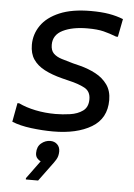

<svg xmlns="http://www.w3.org/2000/svg" viewBox="-55 -594 610 872"><g transform="rotate(5 250.0 -158.0)"><path d="M28 -106H36Q69 -90 112.5 -81Q156 -72 204 -72Q236 -72 270.5 -77Q305 -82 328.5 -99Q352 -116 352 -152Q352 -188 324 -203Q296 -218 252 -228L220 -236Q173 -248 139.5 -265.5Q106 -283 88 -309.5Q70 -336 70 -376Q70 -424 97.5 -464Q125 -504 181.5 -528Q238 -552 324 -552Q372 -552 407 -546Q442 -540 472 -528L456 -446H448Q417 -458 389 -465Q361 -472 316 -472Q247 -472 203.5 -450.5Q160 -429 160 -384Q160 -358 173.5 -344.5Q187 -331 211 -323.5Q235 -316 264 -308L296 -300Q335 -290 368 -272.5Q401 -255 421.5 -226.5Q442 -198 442 -156Q442 -72 375 -32Q308 8 200 8Q152 8 100 1.5Q48 -5 12 -20ZM156 148Q148 145 140 136Q132 127 132 112Q132 83 150.5 67.5Q169 52 192 52Q211 52 223.5 64Q236 76 236 96Q236 118 226 134Q216 150 208 160L152 236H96V230Z"/></g></svg>

Font: Kufam
Style: Italic
Weight: 400
Italic angle: -11°
Designer: Artur Schmal
Foundry: Original Type
Version: Version 1.301; ttfautohint (v1.8.3)